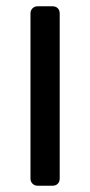

<svg xmlns="http://www.w3.org/2000/svg" viewBox="-20 -591 287 611"><path d="M100 0Q90 0 83.5 -6.5Q77 -13 77 -23V-548Q77 -558 83.5 -564.5Q90 -571 100 -571H147Q158 -571 164 -564.5Q170 -558 170 -548V-23Q170 -13 164 -6.5Q158 0 147 0Z"/></svg>

Font: Rubik Light
Style: Regular
Weight: 400
Version: Version 2.101